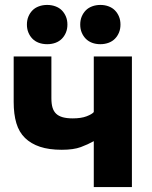

<svg xmlns="http://www.w3.org/2000/svg" viewBox="-20 -759 615 779"><path d="M360.5 0H515.2V-530H360.5V-304.3Q353.2 -295.5 331.2 -287.1Q309.3 -278.7 275.1 -278.7Q251.1 -278.7 234.3 -283.4Q217.5 -288.2 207.6 -297.8Q197.7 -307.3 193.1 -322.5Q188.5 -337.6 188.5 -360.5V-530H35.5V-345.5Q35.5 -295.5 46.4 -259.1Q57.3 -222.7 81.5 -199.2Q105.7 -175.7 142.3 -163.5Q179 -151.3 230.5 -151.3Q278.5 -151.3 308 -162.3Q337.5 -173.3 360.5 -186.3ZM171.4 -579.7Q189.7 -579.7 205.2 -585.4Q220.6 -591.2 231.1 -601.9Q241.5 -612.6 247.5 -627Q253.5 -641.5 253.5 -659.3Q253.5 -677.2 247.5 -691.7Q241.5 -706.1 231.1 -716.8Q220.6 -727.5 205.1 -733.2Q189.6 -739 171.3 -739Q153 -739 137.5 -733.2Q122 -727.5 111.6 -716.8Q101.1 -706.1 95.2 -691.7Q89.2 -677.2 89.2 -659.3Q89.2 -641.5 95.2 -627Q101.1 -612.6 111.6 -601.9Q122 -591.2 137.5 -585.4Q153 -579.7 171.4 -579.7ZM387 -579.7Q405 -579.7 420.5 -585.4Q436 -591.2 446.4 -601.9Q456.9 -612.6 462.8 -627Q468.8 -641.5 468.8 -659.3Q468.8 -677.2 462.8 -691.7Q456.9 -706.1 446.4 -716.8Q436 -727.5 420.7 -733.2Q405.4 -739 387.4 -739Q369.3 -739 353.8 -733.2Q338.4 -727.5 327.9 -716.8Q317.5 -706.1 311.5 -691.7Q305.5 -677.2 305.5 -659.3Q305.5 -641.5 311.5 -627Q317.5 -612.6 327.9 -601.9Q338.4 -591.2 353.6 -585.4Q368.9 -579.7 387 -579.7Z"/></svg>

Font: Golos Text VF
Style: Regular
Weight: 400
Designer: A.Korolkova, Vitaly Kuzmin
Foundry: ParaType Ltd
Version: Version 2.005